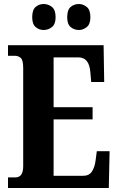

<svg xmlns="http://www.w3.org/2000/svg" viewBox="-20 -940 590 960"><path d="M20 0H524L528 -184H464L458 -138Q454 -105 440 -83Q426 -61 396 -61H248V-343H443V-404H248V-653H373Q427 -653 432 -576L436 -530H501L498 -714H20V-661H55Q71 -661 83.5 -650.5Q96 -640 96 -600V-109Q96 -53 57 -53H20ZM375 -790Q395 -790 413.5 -804.5Q432 -819 432 -854Q432 -891 413.5 -905.5Q395 -920 375 -920Q351 -920 333.5 -905.5Q316 -891 316 -854Q316 -819 333.5 -804.5Q351 -790 375 -790ZM198 -790Q221 -790 239.5 -804.5Q258 -819 258 -854Q258 -891 239.5 -905.5Q221 -920 198 -920Q176 -920 158.5 -905.5Q141 -891 141 -854Q141 -819 158.5 -804.5Q176 -790 198 -790Z"/></svg>

Font: Noto Serif ExtraCondensed Extra
Style: Regular
Weight: 800
Width: 3
Designer: Monotype Design Team
Foundry: Monotype Imaging Inc.
Version: Version 1.002